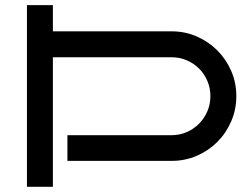

<svg xmlns="http://www.w3.org/2000/svg" viewBox="-20 -721 957 741"><path d="M892.1 -350.1Q892.1 -298.3 872.3 -252.7Q852.5 -207 818.6 -173.1Q784.7 -139.2 739.3 -119.6Q693.8 -100.1 642.1 -100.1H240.2V-199.2H642.1Q673.3 -199.2 700.7 -211.2Q728 -223.1 748.3 -243.7Q768.6 -264.2 780.3 -291.5Q792 -318.8 792 -350.1Q792 -381.3 780.3 -408.7Q768.6 -436 748.3 -456.3Q728 -476.6 700.7 -488.3Q673.3 -500 642.1 -500H184.1V0H84V-701.2H184.1V-600.1H642.1Q693.8 -600.1 739.3 -580.3Q784.7 -560.5 818.6 -526.6Q852.5 -492.7 872.3 -447.3Q892.1 -401.9 892.1 -350.1Z"/></svg>

Font: Bruno Ace
Style: Regular
Weight: 400
Designer: Astigmatic (AOETI)
Foundry: Astigmatic (AOETI)
Version: Version 1.000